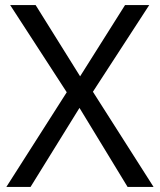

<svg xmlns="http://www.w3.org/2000/svg" viewBox="-20 -734 628 754"><path d="M5 0 264 -406V-338L20 -714H120L316 -400H273L471 -714H566L323 -340V-408L583 0H481L271 -345L313 -344L100 0Z"/></svg>

Font: Noto Sans Ambassadori
Style: Regular
Weight: 400
Designer: Monotype Design Team
Foundry: Monotype Imaging Inc.
Version: Version 2.013